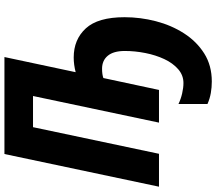

<svg xmlns="http://www.w3.org/2000/svg" viewBox="-76 -678 998 887"><g transform="rotate(-90 423.5 -235.0)"><path d="M490 244Q463 244 437 239.5Q411 235 386 224V90Q409 101 435 107Q461 113 483 113Q519 113 547 88.5Q575 64 593.5 24.5Q612 -15 621.5 -63Q631 -111 631 -158Q631 -210 609 -236.5Q587 -263 549 -263Q523 -263 506 -257L451 0H300L423 -582H279L156 0H4L155 -714H603L533 -385Q568 -394 601 -394Q684 -394 735.5 -338Q787 -282 787 -159Q787 -86 768.5 -14.5Q750 57 712.5 115.5Q675 174 619.5 209Q564 244 490 244Z"/></g></svg>

Font: Noto Sans Condensed ExtraBold
Style: Italic
Weight: 800
Width: 3
Italic angle: -12°
Designer: Monotype Design Team
Foundry: Monotype Imaging Inc.
Version: Version 2.013; ttfautohint (v1.8.4.7-5d5b)